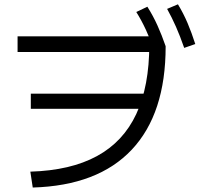

<svg xmlns="http://www.w3.org/2000/svg" viewBox="-20 -871 921 886"><path d="M120 -78.9Q305.6 -84.4 427.2 -150.6Q548.9 -216.7 608.9 -345Q668.9 -473.3 668.9 -664.4L705.6 -631.1H61.1V-703.3H724.4L744.4 -656.7Q744.4 -346.7 588.3 -180.6Q432.2 -14.4 131.1 -5.6ZM122.2 -368.9V-438.9H678.9V-368.9ZM692.2 -638.9Q672.2 -692.2 652.8 -734.4Q633.3 -776.7 608.9 -815.6L660 -840Q686.7 -797.8 706.7 -753.3Q726.7 -708.9 744.4 -657.8ZM830 -650Q811.1 -704.4 792.2 -747.2Q773.3 -790 751.1 -830L801.1 -851.1Q826.7 -808.9 845.6 -764.4Q864.4 -720 881.1 -667.8Z"/></svg>

Font: Paperlogy 4 Regular
Style: Regular
Weight: 400
Designer: redesigned by Lee Juim, glyphs from Gmarket Sans & Montserrat
Foundry: PT&
Version: Version 1.001